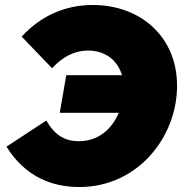

<svg xmlns="http://www.w3.org/2000/svg" viewBox="-20 -732 747 771"><path d="M246 -430 220 -279H457C430 -215 376 -165 297 -165C238 -165 199 -191 166 -248L6 -143C83 -20 191 19 299 19C531 19 691 -179 691 -388C691 -582 547 -712 352 -712C242 -712 143 -668 67 -585L189 -458C232 -505 281 -529 333 -529C403 -529 452 -490 470 -430Z"/></svg>

Font: Fixel Display 20240404 Black
Style: Italic
Weight: 900
Italic angle: -10°
Designer: AlfaBravo + MacPaw
Foundry: Kyrylo Tkachov, Marchela Mozhyna, Serhii Makarenko, Maria Weinstein, Zakhar Kryvoshyya
Version: Version 1.211;Glyphs 3.2 (3225)